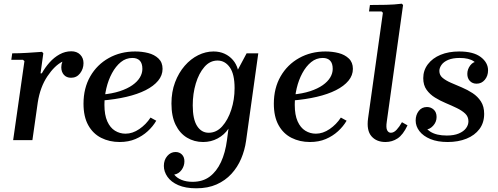

<svg xmlns="http://www.w3.org/2000/svg" viewBox="-20 -757 2691 1037"><path d="M51 0 112 -427 104 -434H41L46 -469Q85 -469 126 -471.5Q167 -474 207 -477L214 -469L199 -361H206Q223 -392 247.5 -419.5Q272 -447 302 -463.5Q332 -480 365 -480Q395 -480 413 -462Q431 -444 431 -416Q431 -385 412.5 -361Q394 -337 364 -337Q339 -337 325 -353Q311 -369 311 -394Q311 -409 317 -424Q275 -403 236 -345Q197 -287 184 -204L155 0Z M626 10Q571 10 526.5 -12.5Q482 -35 456.5 -81Q431 -127 431 -197Q431 -281 467.5 -344.5Q504 -408 567.5 -443.5Q631 -479 710 -479Q747 -479 780.5 -470.5Q814 -462 836 -441Q858 -420 858 -385Q858 -350 834 -321Q810 -292 766.5 -270Q723 -248 663 -234Q603 -220 530 -214V-246Q586 -251 627 -264.5Q668 -278 695 -297Q722 -316 735.5 -338.5Q749 -361 749 -385Q749 -415 735 -429.5Q721 -444 695 -444Q660 -444 632.5 -421.5Q605 -399 585 -362Q565 -325 554.5 -280.5Q544 -236 544 -191Q544 -136 559.5 -101.5Q575 -67 601 -51Q627 -35 658 -35Q696 -35 732.5 -60Q769 -85 793 -122L824 -105Q806 -74 777.5 -48Q749 -22 711.5 -6Q674 10 626 10Z M865 139Q865 107 883.5 85.5Q902 64 928 64Q949 64 962.5 77.5Q976 91 976 114Q976 140 960.5 161Q945 182 921 186Q935 204 960.5 214.5Q986 225 1020 225Q1075 225 1112.5 197Q1150 169 1173.5 118.5Q1197 68 1206 -1L1214 -62Q1192 -29 1156 -9.5Q1120 10 1077 10Q1029 10 990 -13.5Q951 -37 928.5 -83Q906 -129 906 -198Q906 -261 925.5 -312.5Q945 -364 977.5 -401.5Q1010 -439 1050.5 -459Q1091 -479 1133 -479Q1166 -479 1192.5 -467Q1219 -455 1238 -433Q1257 -411 1265 -381L1312 -469H1375L1309 4Q1302 54 1282.5 100Q1263 146 1230 182Q1197 218 1150 239Q1103 260 1040 260Q982 260 943 243Q904 226 884.5 198Q865 170 865 139ZM1021 -188Q1021 -113 1044.5 -76.5Q1068 -40 1107 -40Q1149 -40 1180 -74.5Q1211 -109 1229 -164Q1247 -219 1247 -281Q1247 -357 1221 -393.5Q1195 -430 1155 -430Q1114 -430 1084 -395.5Q1054 -361 1037.5 -306Q1021 -251 1021 -188Z M1654 10Q1599 10 1554.5 -12.5Q1510 -35 1484.5 -81Q1459 -127 1459 -197Q1459 -281 1495.5 -344.5Q1532 -408 1595.5 -443.5Q1659 -479 1738 -479Q1775 -479 1808.5 -470.5Q1842 -462 1864 -441Q1886 -420 1886 -385Q1886 -350 1862 -321Q1838 -292 1794.5 -270Q1751 -248 1691 -234Q1631 -220 1558 -214V-246Q1614 -251 1655 -264.5Q1696 -278 1723 -297Q1750 -316 1763.5 -338.5Q1777 -361 1777 -385Q1777 -415 1763 -429.5Q1749 -444 1723 -444Q1688 -444 1660.5 -421.5Q1633 -399 1613 -362Q1593 -325 1582.5 -280.5Q1572 -236 1572 -191Q1572 -136 1587.5 -101.5Q1603 -67 1629 -51Q1655 -35 1686 -35Q1724 -35 1760.5 -60Q1797 -85 1821 -122L1852 -105Q1834 -74 1805.5 -48Q1777 -22 1739.5 -6Q1702 10 1654 10Z M2151 -97 2181 -80Q2157 -29 2127.5 -9.5Q2098 10 2062 10Q2013 10 1986 -21.5Q1959 -53 1968 -118L2048 -688L2041 -695H1973L1978 -730Q2021 -730 2065.5 -731Q2110 -732 2150 -737L2157 -730L2069 -100Q2064 -67 2071 -53.5Q2078 -40 2091 -40Q2107 -40 2122 -56Q2137 -72 2151 -97Z M2398 10Q2343 10 2304.5 -6Q2266 -22 2245.5 -48.5Q2225 -75 2225 -106Q2225 -136 2241.5 -157.5Q2258 -179 2286 -179Q2307 -179 2322.5 -165Q2338 -151 2338 -125Q2338 -98 2319 -77.5Q2300 -57 2277 -57Q2260 -57 2250.5 -67.5Q2241 -78 2241 -93H2271Q2271 -67 2304 -46Q2337 -25 2393 -25Q2432 -25 2458 -36Q2484 -47 2497 -64.5Q2510 -82 2510 -102Q2510 -127 2492.5 -143.5Q2475 -160 2447 -173.5Q2419 -187 2388 -200Q2357 -213 2329.5 -230Q2302 -247 2284 -272Q2266 -297 2266 -335Q2266 -377 2291 -410Q2316 -443 2359.5 -461Q2403 -479 2460 -479Q2537 -479 2576.5 -449Q2616 -419 2616 -377Q2616 -347 2598.5 -326Q2581 -305 2554 -305Q2532 -305 2518 -319.5Q2504 -334 2504 -358Q2504 -383 2520 -404Q2536 -425 2561 -425Q2579 -425 2586.5 -413.5Q2594 -402 2594 -384H2566Q2566 -407 2539.5 -425.5Q2513 -444 2463 -444Q2425 -444 2400.5 -433.5Q2376 -423 2364.5 -406.5Q2353 -390 2353 -374Q2353 -351 2370.5 -336.5Q2388 -322 2415.5 -310Q2443 -298 2474 -285Q2505 -272 2532.5 -254Q2560 -236 2577.5 -209Q2595 -182 2595 -142Q2595 -94 2569.5 -60Q2544 -26 2499.5 -8Q2455 10 2398 10Z"/></svg>

Font: Brygada 1918 SemiBold
Style: Italic
Weight: 600
Italic angle: -8°
Designer: Mateusz Machalski | Borys Kosmynka | Przemek Hoffer
Foundry: NIEPODLEGLA 2018
Version: Version 3.006